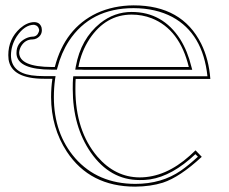

<svg xmlns="http://www.w3.org/2000/svg" viewBox="-20 -678 847 710"><path d="M678.2 -430.2Q644.5 -569.3 541 -610.4Q505.9 -624 466.8 -624Q371.6 -624 311.5 -534.7Q280.3 -487.3 270 -430.2H291.5ZM703.1 -122.1 726.1 -98.1Q645 -22.9 582 -2.4Q537.1 11.7 480 12.2Q312.5 12.2 227.1 -117.2Q169.4 -205.6 168.9 -318.8Q168.9 -354.5 173.8 -386.7H144Q22.5 -386.7 11.7 -458Q10.7 -466.3 10.7 -474.1Q10.7 -533.7 54.2 -573.2Q80.1 -595.7 106 -596.2Q127.9 -596.2 133.8 -575.7Q134.8 -570.8 134.8 -566.9Q134.8 -545.9 114.7 -535.6Q107.4 -532.2 100.1 -532.2Q72.8 -532.2 57.6 -506.3Q51.3 -494.6 50.8 -482.9Q52.2 -430.7 171.9 -430.2H182.6Q219.7 -573.2 337.9 -629.4Q399.4 -657.7 474.1 -658.2Q653.3 -658.2 724.1 -516.1Q752.4 -458.5 757.8 -386.2H259.8Q258.8 -374 258.8 -349.1Q258.8 -194.3 340.3 -98.6Q406.2 -22.5 496.1 -22Q592.3 -22 681.6 -102.1Q692.4 -111.8 703.1 -122.1ZM687.5 -432.1 690.9 -419.9H291.5Q285.2 -419.9 278.8 -420.4Q272.9 -420.4 270 -420.4H258.3L260.3 -432.1Q278.8 -534.2 350.6 -592.3Q402.8 -633.8 466.8 -633.8Q581.5 -633.8 646.5 -532.7Q673.8 -488.8 687.5 -432.1ZM702.6 -107.9Q617.2 -27.3 534.7 -14.6Q515.1 -11.7 496.1 -12.2Q387.2 -12.2 315.9 -113.8Q249 -210.4 249 -349.1Q249 -376 250 -386.7L251 -396H747.1Q730.5 -553.7 617.2 -615.2Q556.2 -647.5 474.1 -647.9Q314.9 -647.9 234.9 -526.4Q206.5 -482.4 192.4 -427.7L190.4 -420.4H171.9Q45.9 -420.4 41 -478Q41 -481 41 -482.9Q41 -518.6 74.7 -535.6Q87.9 -542 100.1 -542.5Q117.2 -542.5 123.5 -560.1Q124.5 -564 125 -566.9Q122.1 -583.5 106 -586.4Q70.8 -586.4 42 -543.5Q21 -510.7 20.5 -474.1Q20.5 -410.6 96.7 -399.4Q117.7 -396.5 144 -396.5H185.5L183.6 -384.8Q179.2 -352.5 179.2 -318.8Q179.2 -184.1 257.8 -93.3Q341.3 1.5 480 2Q578.1 2 649.4 -47.4Q676.8 -66.4 711.9 -98.6Z"/></svg>

Font: Linux Biolinum Outline O
Style: Bold
Weight: 700
Designer: Philipp H. Poll
Foundry: Philipp H. Poll
Version: Version 0.9.2